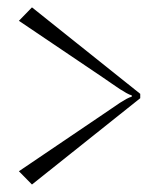

<svg xmlns="http://www.w3.org/2000/svg" viewBox="-20 -573 412 516"><path d="M65.9 -553.2 356.9 -320.8V-309.1L65.9 -77.1L30.8 -112.8L255.9 -265.1Q264.2 -270.5 279.3 -281Q294.4 -291.5 302.2 -296.6Q310.1 -301.8 319.3 -306.9Q328.6 -312 334 -313V-316.9Q328.6 -317.9 319.6 -323Q310.5 -328.1 302.2 -333.5Q293.9 -338.9 279.3 -349.1Q264.6 -359.4 255.9 -365.2L30.8 -517.1Z"/></svg>

Font: FoglihtenNo07calt
Style: Regular
Weight: 500
Designer: gluk (gluksza@wp.pl)
Foundry: gluk (gluksza@wp.pl)
Version: Version 0.844